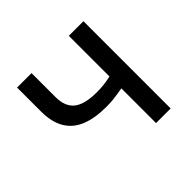

<svg xmlns="http://www.w3.org/2000/svg" viewBox="-136 -694 845 845"><g transform="rotate(-45 286.0 -271.5)"><path d="M389 0V-216Q370 -213 355 -210.5Q340 -208 323.5 -206.5Q307 -205 282 -205Q214 -205 165.5 -224.5Q117 -244 92 -286Q67 -328 67 -394V-543H157V-394Q157 -334 191.5 -307Q226 -280 301 -280Q325 -280 345.5 -282.5Q366 -285 389 -290V-543H480V0Z"/></g></svg>

Font: Noto Sans HK
Style: Regular
Weight: 400
Designer: Ryoko NISHIZUKA 西塚涼子 (kana, bopomofo & ideographs); Paul D. Hunt (Latin, Greek & Cyrillic); Sandoll Communications 산돌커뮤니
Foundry: Adobe
Version: Version 2.004-H2;hotconv 1.0.118;makeotfexe 2.5.65603